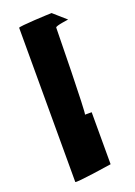

<svg xmlns="http://www.w3.org/2000/svg" viewBox="-159 -788 683 968"><g transform="rotate(-20 183.0 -304.0)"><path d="M70 116C70 124 268 93 268 93V-186H232C239 -186 246 -638 246 -648C246 -658 324 -666 316 -666L249 -725C238 -725 70 -718 70 -711Z"/></g></svg>

Font: Ampere
Style: SCSuExt
Weight: 400
Version: Version 1